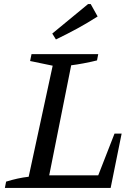

<svg xmlns="http://www.w3.org/2000/svg" viewBox="-20 -924 663 944"><path d="M543 -267H578L524 0H4L10 -31Q39 -40 66.5 -46Q94 -52 121 -55L239 -601L128 -624L135 -658H463L457 -627Q387 -610 330 -603L222 -62H463ZM255 -730 237 -759 413 -904H426L460 -843Q410 -811 359.5 -783.5Q309 -756 255 -730Z"/></svg>

Font: Piazzolla Thin Medium
Style: Italic
Weight: 500
Italic angle: -11.3°
Version: Version 2.005